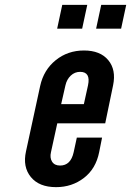

<svg xmlns="http://www.w3.org/2000/svg" viewBox="-20 -763 540 791"><path d="M211 8Q276.5 8 325.8 -30Q375 -68 388.5 -136L400.5 -196H296.5L283.5 -136Q271.5 -81 227.5 -81Q204.5 -81 194.5 -97Q184.5 -113 190 -136L216 -255H413.5L446 -412Q459 -475.5 426 -515.2Q393 -555 326 -555Q259 -555 209.5 -515Q160 -475 145.5 -409L87 -139Q73 -75.5 107 -33.8Q141 8 211 8ZM232 -334 249.5 -411Q255 -436 271.5 -451.5Q288 -467 310 -467Q354.5 -467 342.5 -411L325.5 -334ZM376 -645H479L500 -743H397ZM215.5 -645H318.5L339.5 -743H236.5Z"/></svg>

Font: League Gothic SemiExpanded Italic
Style: Regular
Weight: 400
Width: 6
Designer: The League of Moveable Type
Version: Version 1.600; ttfautohint (v1.8.3)